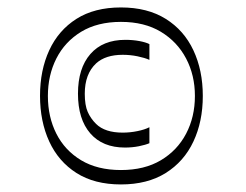

<svg xmlns="http://www.w3.org/2000/svg" viewBox="-20 -734 651 508"><path d="M300 -246Q229.9 -246 182.3 -276.3Q134.7 -306.6 110.3 -359.6Q85.9 -412.7 85.9 -480.6Q85.9 -548.1 110.3 -601Q134.7 -653.9 182.3 -684.1Q229.9 -714.3 300 -714.3Q370.1 -714.3 418.5 -684.1Q466.9 -653.9 491.7 -600.9Q516.6 -547.9 516.6 -480.1Q516.6 -412.4 491.7 -359.5Q466.9 -306.6 418.5 -276.3Q370.1 -246 300 -246ZM300 -284.1Q362.1 -284.1 405.6 -310Q449.1 -335.9 472.4 -380.3Q495.7 -424.7 495.7 -480.1Q495.7 -534.9 472.4 -579.2Q449.1 -623.6 405.6 -649.9Q362.1 -676.1 300 -676.1Q237.9 -676.1 194.7 -649.9Q151.6 -623.6 129.1 -579.2Q106.7 -534.9 106.7 -480.1Q106.7 -424.7 129.1 -380.3Q151.6 -335.9 194.7 -310Q237.9 -284.1 300 -284.1ZM310.7 -343.6Q251.4 -343.6 218.9 -381.1Q186.3 -418.7 186.3 -486.1Q186.3 -553.4 219.1 -591Q251.9 -628.6 311.6 -628.6Q331.1 -628.6 348.6 -625.4Q366 -622.1 375.3 -617.3V-575.6Q363 -581.1 343.6 -585.1Q324.3 -589 304.7 -589Q259.3 -589 234.4 -566.4Q204.3 -538.4 204.3 -486.1Q204.3 -455.6 212.1 -437.9Q219.9 -420.3 234.4 -405.9Q257.9 -383.1 304.7 -383.1Q324.3 -383.1 343.6 -387.1Q363 -391 375.3 -397.4V-355.1Q365.1 -350.7 347.5 -347.1Q329.9 -343.6 310.7 -343.6Z"/></svg>

Font: Ojuju ExtraLight
Style: Regular
Weight: 200
Designer: Chisaokwu Joboson, Mirko Velimirovic
Foundry: Udi Foundry
Version: Version 1.000